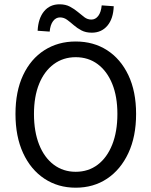

<svg xmlns="http://www.w3.org/2000/svg" viewBox="-20 -861 704 893"><path d="M332 12Q250 12 186.5 -30Q123 -72 87.5 -149Q52 -226 52 -331Q52 -436 87.5 -511.5Q123 -587 186.5 -627.5Q250 -668 332 -668Q415 -668 478 -627.5Q541 -587 577 -511.5Q613 -436 613 -331Q613 -226 577 -149Q541 -72 478 -30Q415 12 332 12ZM332 -62Q391 -62 434.5 -95Q478 -128 502 -188.5Q526 -249 526 -331Q526 -412 502 -471Q478 -530 434.5 -562.5Q391 -595 332 -595Q274 -595 230 -562.5Q186 -530 162 -471Q138 -412 138 -331Q138 -249 162 -188.5Q186 -128 230 -95Q274 -62 332 -62ZM407 -709Q379 -709 359 -719.5Q339 -730 323 -744Q307 -758 292 -769Q277 -780 259 -780Q240 -780 227 -763Q214 -746 211 -714L155 -718Q158 -776 185 -808.5Q212 -841 257 -841Q285 -841 305.5 -830Q326 -819 342 -805.5Q358 -792 372.5 -781Q387 -770 405 -770Q424 -770 437 -787Q450 -804 453 -836L509 -832Q507 -774 479.5 -741.5Q452 -709 407 -709Z"/></svg>

Font: Source Sans 3
Style: Regular
Weight: 400
Designer: Paul D. Hunt
Foundry: Adobe
Version: Version 3.046;hotconv 1.0.118;makeotfexe 2.5.65603